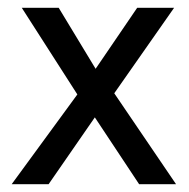

<svg xmlns="http://www.w3.org/2000/svg" viewBox="-20 -474 485 494"><path d="M428 -454H333L226 -297L131 -454H36L179 -231L10 0H105L224 -172L338 0H433L274 -234L428 -454Z"/></svg>

Font: Tajawal Medium
Style: Regular
Weight: 500
Designer: Boutros Fonts
Foundry: Created by Boutros International 2017
Version: Version 1.700